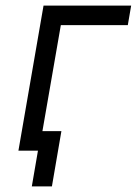

<svg xmlns="http://www.w3.org/2000/svg" viewBox="-20 -540 490 688"><path d="M46 0H116L94 128H166L200 -70H132L198 -450H438L450 -520H136Z"/></svg>

Font: Fixel Display 20240404
Style: Italic
Weight: 400
Italic angle: -10°
Designer: AlfaBravo + MacPaw
Foundry: Kyrylo Tkachov, Marchela Mozhyna, Serhii Makarenko, Maria Weinstein, Zakhar Kryvoshyya
Version: Version 1.211;Glyphs 3.2 (3225)